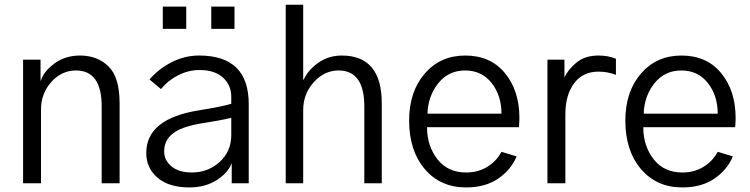

<svg xmlns="http://www.w3.org/2000/svg" viewBox="-20 -779 3187 816"><path d="M78.1 0V-525.4H152.3V-435.5H153.3Q165 -474.6 210.9 -508.8Q256.8 -543 320.3 -543Q393.6 -543 440.9 -497.1Q488.3 -451.2 488.3 -339.8V0H412.1V-327.1Q412.1 -479.5 302.7 -479.5Q242.2 -479.5 198.2 -430.7Q154.3 -381.8 154.3 -313.5V0Z M677.7 -134.8Q677.7 -97.7 709 -71.8Q740.2 -45.9 794.9 -45.9Q864.3 -45.9 913.6 -90.8Q962.9 -135.7 962.9 -205.1V-278.3Q919.9 -267.6 826.2 -252.9Q750 -239.3 713.9 -210.9Q677.7 -182.6 677.7 -134.8ZM601.6 -128.9Q601.6 -275.4 828.1 -310.5Q929.7 -327.1 962.9 -337.9V-368.2Q962.9 -417 927.7 -449.2Q892.6 -481.4 828.1 -481.4Q781.2 -481.4 737.8 -459.5Q694.3 -437.5 664.1 -400.4L615.2 -441.4Q654.3 -486.3 709.5 -514.6Q764.6 -543 826.2 -543Q1037.1 -543 1037.1 -336.9V0H964.8V-85.9Q949.2 -43.9 900.4 -13.2Q851.6 17.6 785.2 17.6Q698.2 17.6 649.9 -23.4Q601.6 -64.5 601.6 -128.9ZM671.9 -656.2V-751H771.5V-656.2ZM877.9 -656.2V-751H976.6V-656.2Z M1194.3 0V-758.8H1268.6V-440.4H1270.5Q1290 -482.4 1333.5 -512.7Q1377 -543 1432.6 -543Q1602.5 -543 1602.5 -339.8V0H1528.3V-327.1Q1528.3 -479.5 1418.9 -479.5Q1358.4 -479.5 1313.5 -429.7Q1268.6 -379.9 1268.6 -311.5V0Z M1718.8 -266.6Q1718.8 -389.6 1785.2 -466.3Q1851.6 -543 1957 -543Q2064.5 -543 2126 -468.3Q2187.5 -393.6 2187.5 -277.3Q2187.5 -263.7 2185.5 -238.3H1794.9Q1794.9 -159.2 1838.9 -102.5Q1882.8 -45.9 1960.9 -45.9Q2011.7 -45.9 2050.8 -69.8Q2089.8 -93.8 2111.3 -133.8L2175.8 -114.3Q2151.4 -56.6 2096.7 -19.5Q2042 17.6 1960.9 17.6Q1851.6 17.6 1785.2 -60.5Q1718.8 -138.7 1718.8 -266.6ZM1796.9 -295.9H2111.3Q2111.3 -373 2069.3 -426.3Q2027.3 -479.5 1957 -479.5Q1885.7 -479.5 1842.3 -424.8Q1798.8 -370.1 1796.9 -295.9Z M2306.6 0V-525.4H2378.9V-449.2Q2394.5 -484.4 2430.7 -513.7Q2466.8 -543 2523.4 -543Q2565.4 -543 2597.7 -529.3V-460.9Q2562.5 -474.6 2523.4 -474.6Q2457 -474.6 2419.9 -424.8Q2382.8 -375 2382.8 -293V0Z M2637.7 -266.6Q2637.7 -389.6 2704.1 -466.3Q2770.5 -543 2876 -543Q2983.4 -543 3044.9 -468.3Q3106.4 -393.6 3106.4 -277.3Q3106.4 -263.7 3104.5 -238.3H2713.9Q2713.9 -159.2 2757.8 -102.5Q2801.8 -45.9 2879.9 -45.9Q2930.7 -45.9 2969.7 -69.8Q3008.8 -93.8 3030.3 -133.8L3094.7 -114.3Q3070.3 -56.6 3015.6 -19.5Q2960.9 17.6 2879.9 17.6Q2770.5 17.6 2704.1 -60.5Q2637.7 -138.7 2637.7 -266.6ZM2715.8 -295.9H3030.3Q3030.3 -373 2988.3 -426.3Q2946.3 -479.5 2876 -479.5Q2804.7 -479.5 2761.2 -424.8Q2717.8 -370.1 2715.8 -295.9Z"/></svg>

Font: Gothic A1
Style: Regular
Weight: 400
Designer: HanYang I&C Co.,Ltd.
Foundry: HanYang I&C Co.,Ltd.
Version: Version 2.50